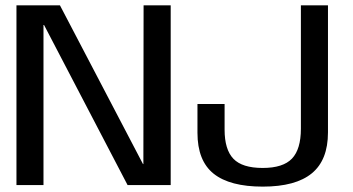

<svg xmlns="http://www.w3.org/2000/svg" viewBox="-20 -695 1324 721"><path d="M41.8 0H143.3V-601H145.5L459.1 0H621V-675H519.2L518.4 -79H516.9L205.1 -675H41.8ZM966.6 5.8Q1090.2 5.8 1150.9 -44.1Q1211.6 -93.9 1211.6 -197.7V-675H1109.9V-211.8Q1109.9 -134.6 1076.4 -99.4Q1042.9 -64.3 966.4 -64.3Q889.4 -64.3 856.4 -98.9Q823.4 -133.5 823.4 -208.2V-304.5H721.5V-196.4Q721.5 -91.3 782.3 -42.7Q843.2 5.8 966.6 5.8Z"/></svg>

Font: Anybody Thin
Style: Regular
Weight: 100
Designer: Tyler Finck
Foundry: Etcetera Type Company
Version: Version 1.114;gftools[0.9.25]